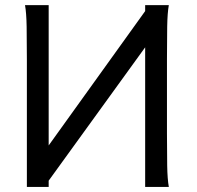

<svg xmlns="http://www.w3.org/2000/svg" viewBox="-20 -733 772 753"><path d="M170.9 -162.6 549.3 -689.5V-712.9H642.1Q636.7 -683.6 635.7 -628.2Q634.8 -572.8 634.8 -500.5V-210Q634.8 -137.2 635.7 -83.3Q636.7 -29.3 642.1 0H549.3V-547.4L170.9 -24.4V0H85.4V-500.5Q85.4 -572.8 84.5 -628.2Q83.5 -683.6 78.1 -712.9H170.9Z"/></svg>

Font: Andika FrenchTight
Style: Regular
Weight: 400
Designer: Victor Gaultney, Annie Olsen, Julie Remington, Don Collingsworth, Eric Hays, Becca Hirsbrunner
Foundry: SIL International
Version: Version 5.000 ; Dig1 Dig4Opn Dig7 LnSpcTght